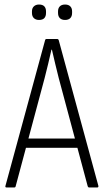

<svg xmlns="http://www.w3.org/2000/svg" viewBox="-20 -827 457 847"><path d="M9 0Q2 0 4 -7L179 -650Q180 -655 186 -655H232Q237 -655 239 -650L414 -7Q415 0 409 0H373Q369 0 367 -5L239 -483Q231 -515 223.5 -546Q216 -577 209 -608H207Q200 -577 192.5 -545.5Q185 -514 177 -483L49 -5Q48 0 43 0ZM85 -175 96 -216H319L331 -175ZM152 -739Q138 -739 129.5 -747Q121 -755 121 -770V-777Q121 -791 129.5 -799Q138 -807 152 -807Q168 -807 175.5 -799Q183 -791 183 -777V-770Q183 -755 175.5 -747Q168 -739 152 -739ZM267 -739Q252 -739 244 -747Q236 -755 236 -770V-777Q236 -791 244 -799Q252 -807 267 -807Q282 -807 290 -799Q298 -791 298 -777V-770Q298 -755 290 -747Q282 -739 267 -739Z"/></svg>

Font: Sofia Sans Condensed Light
Style: Regular
Weight: 300
Designer: Botio Nikoltchev, Ani Petrova
Foundry: lettersoup
Version: Version 4.101